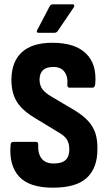

<svg xmlns="http://www.w3.org/2000/svg" viewBox="-20 -861 502 889"><path d="M225 8Q115 8 68 -44Q21 -96 29 -190Q30 -204 41 -204H147Q158 -204 157 -190Q155 -149 173 -126.5Q191 -104 229 -104Q266 -104 283.5 -120Q301 -136 301 -169Q301 -187 296 -201.5Q291 -216 279.5 -227.5Q268 -239 248 -250L141 -315Q82 -350 57 -391.5Q32 -433 33 -495Q34 -576 81.5 -619.5Q129 -663 223 -663Q327 -663 378 -613.5Q429 -564 421 -472Q419 -455 409 -455H302Q290 -455 292 -472Q295 -506 278.5 -528.5Q262 -551 227 -551Q196 -551 180 -537Q164 -523 163 -494Q163 -466 176.5 -448Q190 -430 218 -414L324 -351Q364 -327 387.5 -301.5Q411 -276 421.5 -244.5Q432 -213 431 -169Q431 -83 382 -37.5Q333 8 225 8ZM159 -709Q153 -709 151 -712.5Q149 -716 152 -721L210 -832Q215 -841 225 -841H316Q322 -841 323.5 -837Q325 -833 321 -826L247 -717Q241 -709 231 -709Z"/></svg>

Font: Sofia Sans Condensed ExtraBold
Style: Regular
Weight: 800
Designer: Botio Nikoltchev, Ani Petrova
Foundry: lettersoup
Version: Version 4.101